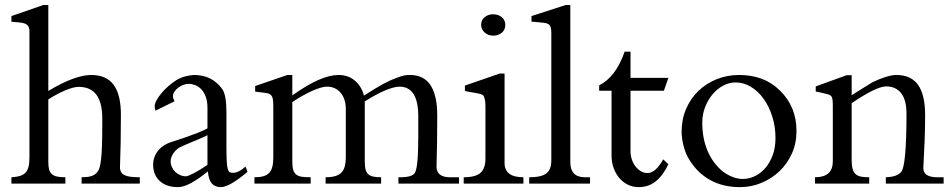

<svg xmlns="http://www.w3.org/2000/svg" viewBox="-20 -746 3867 780"><path d="M547.9 0H311.5V-25.9Q334 -25.9 348.1 -29.8Q362.3 -33.7 371.1 -42.2Q379.9 -50.8 384.3 -64.9Q388.7 -79.1 390.6 -99.6Q393.1 -120.1 394.3 -155Q395.5 -189.9 395.5 -241.2V-265.1Q395.5 -393.1 299.8 -393.1Q279.3 -393.1 246.3 -379.4Q213.4 -365.7 176.3 -342.3V-87.4Q176.3 -69.8 179.4 -57.9Q182.6 -45.9 190.4 -38.8Q198.2 -31.7 211.7 -28.8Q225.1 -25.9 245.6 -25.9V0H26.4V-25.9Q47.4 -26.9 61.3 -31.2Q75.2 -35.6 83.7 -44.7Q92.3 -53.7 95.9 -68.6Q99.6 -83.5 99.6 -106V-619.1Q99.6 -633.3 94.2 -640.4Q88.9 -647.5 79.1 -650.9Q69.3 -654.3 55.9 -655Q42.5 -655.8 26.4 -657.7V-680.7L155.8 -725.6H176.3V-376.5Q232.4 -410.2 275.4 -425.8Q318.4 -441.4 350.6 -441.4Q412.1 -441.4 441.7 -401.4Q471.2 -361.3 471.2 -279.3Q471.2 -218.3 470.2 -165Q469.2 -111.8 467.3 -63Q468.3 -52.7 472.7 -45.7Q477.1 -38.6 486.6 -34.2Q496.1 -29.8 511 -27.8Q525.9 -25.9 547.9 -25.9Z M822.8 -196.8Q817.4 -193.8 807.1 -189.2Q796.9 -184.6 784.7 -179.4Q772.5 -174.3 759.3 -168.9Q746.1 -163.6 734.6 -158.4Q723.1 -153.3 714.8 -149.4Q706.5 -145.5 703.6 -143.1Q689.9 -132.8 681.6 -118.9Q673.3 -105 673.3 -90.3Q673.3 -78.1 678.5 -66.9Q683.6 -55.7 692.1 -47.6Q700.7 -39.6 711.9 -34.7Q723.1 -29.8 735.4 -29.8Q739.7 -29.8 749 -33.7Q758.3 -37.6 770.3 -43.9Q782.2 -50.3 795.9 -58.8Q809.6 -67.4 822.8 -76.2ZM985.4 -47.9Q912.1 14.2 877 14.2Q853 14.2 840.1 -1Q827.1 -16.1 824.7 -49.8Q785.6 -18.1 755.4 -2Q725.1 14.2 702.6 14.2Q656.2 14.2 629.2 -10.5Q602.1 -35.2 602.1 -77.6Q602.1 -105 617.7 -127.9Q633.3 -150.9 661.6 -163.6Q668.9 -167 689 -173.3Q709 -179.7 733.2 -188Q757.3 -196.3 782 -205.8Q806.6 -215.3 822.8 -224.6V-307.6Q822.8 -335 815.7 -353.5Q808.6 -372.1 797.6 -383.5Q786.6 -395 772.9 -400.1Q759.3 -405.3 746.1 -405.3Q735.8 -405.3 724.6 -401.1Q713.4 -397 704.1 -389.9Q694.8 -382.8 688.7 -373.8Q682.6 -364.7 682.6 -355Q682.6 -347.2 689 -334.5L611.8 -296.4Q608.4 -307.1 608.4 -314.5Q608.4 -324.7 616 -338.6Q623.5 -352.5 635.7 -367.2Q647.9 -381.8 663.8 -395.8Q679.7 -409.7 695.8 -419.9Q714.4 -431.2 732.9 -435.8Q751.5 -440.4 768.1 -441.4Q841.8 -441.4 882.8 -384.3Q891.1 -373 895.5 -349.1Q899.9 -325.2 899.9 -289.6V-147Q899.9 -111.3 901.1 -90.8Q902.3 -70.3 905.3 -59.8Q908.2 -49.3 913.1 -46.6Q918 -43.9 925.3 -43.9Q949.2 -43.9 977.5 -69.3Z M1844.7 0H1598.6V-25.9H1609.9Q1628.4 -25.9 1642.3 -29.5Q1656.2 -33.2 1663.1 -40.5Q1679.2 -56.6 1679.2 -189V-273.9Q1679.2 -394 1602.5 -394Q1590.8 -394 1575.4 -389.6Q1560.1 -385.3 1541.7 -377.4Q1523.4 -369.6 1503.4 -358.6Q1483.4 -347.7 1461.9 -334V-89.8Q1461.9 -70.8 1464.8 -58.6Q1467.8 -46.4 1475.1 -39.1Q1482.4 -31.7 1495.4 -28.8Q1508.3 -25.9 1528.3 -25.9V0H1302.7V-25.9Q1326.7 -25.9 1342.5 -30.8Q1358.4 -35.6 1367.7 -45.7Q1377 -55.7 1380.9 -70.8Q1384.8 -85.9 1384.8 -106V-303.7Q1384.8 -323.7 1379.4 -340.3Q1374 -356.9 1364 -368.9Q1354 -380.9 1339.8 -387.5Q1325.7 -394 1308.1 -394Q1296.9 -394 1281.5 -389.4Q1266.1 -384.8 1248 -376.7Q1230 -368.7 1209.5 -357.2Q1189 -345.7 1167.5 -331.5V-89.8Q1167.5 -68.8 1171.1 -56.2Q1174.8 -43.5 1183.6 -36.6Q1192.4 -29.8 1206.8 -27.8Q1221.2 -25.9 1242.2 -25.9V0H1013.7V-25.9Q1035.2 -25.9 1049.8 -30Q1064.5 -34.2 1073.5 -43.7Q1082.5 -53.2 1086.4 -68.6Q1090.3 -84 1090.3 -106V-315.4Q1090.3 -337.9 1087.2 -348.4Q1084 -358.9 1075.7 -363.5Q1067.4 -368.2 1053 -369.4Q1038.6 -370.6 1016.6 -374V-396.5L1147.5 -441.4H1167.5V-358.4Q1228 -401.4 1273.9 -421.4Q1319.8 -441.4 1355.5 -441.4Q1394.5 -441.4 1421.6 -418.5Q1448.7 -395.5 1458.5 -357.4Q1483.4 -373.5 1502.2 -385Q1521 -396.5 1536.4 -404.8Q1551.8 -413.1 1565.4 -419.2Q1579.1 -425.3 1593.3 -430.2Q1606 -435.5 1620.1 -439Q1634.3 -442.4 1646 -441.4Q1756.3 -441.4 1756.3 -276.9Q1756.3 -157.2 1753.4 -71.3V-68.4Q1753.4 -47.9 1767.1 -36.9Q1780.8 -25.9 1807.6 -25.9H1844.7Z M2032.7 -645Q2032.7 -624.5 2018.3 -612.8Q2003.9 -601.1 1982.9 -601.1Q1974.1 -601.1 1965.3 -604.2Q1956.5 -607.4 1949.7 -613.3Q1942.9 -619.1 1938.7 -627.2Q1934.6 -635.3 1934.6 -645Q1934.6 -664.6 1949 -676.3Q1963.4 -688 1982.9 -688Q2003.9 -688 2018.3 -676.3Q2032.7 -664.6 2032.7 -645ZM2106.4 0H1863.8V-25.9Q1912.1 -25.9 1932.1 -43.9Q1952.1 -62 1952.1 -101.1V-316.4Q1952.1 -333.5 1949 -345Q1945.8 -356.4 1941.9 -359.4Q1936 -363.3 1926.5 -365.5Q1917 -367.7 1906.5 -369.4Q1896 -371.1 1885.7 -372.8Q1875.5 -374.5 1868.7 -377V-398.4L2010.3 -447.3H2029.8V-83.5Q2029.8 -25.9 2106.4 -25.9Z M2377 0H2129.9V-25.9Q2154.8 -25.9 2172.1 -29.8Q2189.5 -33.7 2200 -42Q2210.4 -50.3 2215.1 -63.5Q2219.7 -76.7 2219.7 -95.7V-612.3Q2219.7 -627.9 2217 -636Q2214.4 -644 2208 -647.9Q2201.7 -651.9 2191.4 -653.1Q2181.2 -654.3 2165.5 -655.8Q2158.7 -656.7 2151.6 -657.2Q2144.5 -657.7 2139.2 -657.7V-680.7L2277.8 -725.6H2296.9V-87.4Q2296.9 -25.9 2356.4 -25.9H2377Z M2695.3 -78.6Q2673.3 -32.7 2643.8 -9.3Q2614.3 14.2 2574.7 14.2Q2550.8 14.2 2530.5 4.2Q2510.3 -5.9 2495.6 -23.2Q2481 -40.5 2472.7 -64Q2464.4 -87.4 2464.4 -113.8V-377.4H2414.1V-399.4Q2446.3 -415 2472.7 -449Q2499 -482.9 2517.6 -536.1H2541.5V-429.7H2695.3L2677.2 -377.4H2541.5V-130.4Q2541.5 -113.8 2546.9 -97.9Q2552.2 -82 2561.8 -69.8Q2571.3 -57.6 2583.7 -50.3Q2596.2 -43 2610.4 -43Q2643.1 -43 2674.3 -98.6Z M3130.4 -185.5Q3130.4 -231.4 3117.4 -272.5Q3104.5 -313.5 3082.5 -344.2Q3060.5 -375 3031 -393.1Q3001.5 -411.1 2967.8 -411.1Q2942.4 -411.1 2918 -398.2Q2893.6 -385.3 2874.8 -362.8Q2856 -340.3 2844.5 -310.8Q2833 -281.2 2833 -248Q2833 -183.1 2854.7 -132.6Q2876.5 -82 2916 -49.8Q2934.6 -35.6 2955.8 -27.3Q2977.1 -19 2997.6 -19Q3022.5 -19 3046.4 -30.3Q3070.3 -41.5 3088.9 -63Q3107.4 -84.5 3118.9 -115.2Q3130.4 -146 3130.4 -185.5ZM3215.8 -212.9Q3215.8 -164.6 3197.3 -122.8Q3178.7 -81.1 3147 -50.8Q3115.2 -20.5 3073.7 -3.2Q3032.2 14.2 2985.8 14.2Q2917.5 14.2 2865.5 -14.4Q2813.5 -43 2780.3 -97.2Q2765.6 -120.6 2757.6 -150.9Q2749.5 -181.2 2749 -210.4Q2749 -261.2 2767.3 -303.7Q2785.6 -346.2 2817.4 -376.7Q2849.1 -407.2 2891.6 -424.3Q2934.1 -441.4 2982.4 -441.4Q3033.2 -441.4 3074.5 -426Q3115.7 -410.6 3149.4 -377.4Q3215.8 -312 3215.8 -212.9Z M3813.5 0H3578.6V-25.9Q3623 -27.3 3640.1 -46.4Q3662.6 -67.9 3662.6 -284.7Q3662.6 -339.8 3640.9 -367.4Q3619.1 -395 3580.1 -395Q3559.6 -395 3523.2 -377Q3486.8 -358.9 3439.9 -326.7V-96.7Q3439.9 -73.7 3443.8 -59.8Q3447.8 -45.9 3456.3 -38.3Q3464.8 -30.8 3478.3 -28.3Q3491.7 -25.9 3511.2 -25.9V0H3291V-25.9Q3363.3 -25.9 3363.3 -90.3V-315.4Q3363.3 -330.6 3362.3 -339.6Q3361.3 -348.6 3358.2 -353.5Q3355 -358.4 3349.1 -360.8Q3343.3 -363.3 3334 -365.2Q3324.2 -367.7 3314 -370.1Q3303.7 -372.6 3293.9 -374V-395L3419.4 -440.4H3439.9V-358.9Q3447.3 -363.8 3460.7 -372.3Q3474.1 -380.9 3487.8 -389.2Q3501.5 -397.5 3512 -404.1Q3522.5 -410.6 3523.9 -411.6Q3552.2 -425.3 3577.6 -433.3Q3603 -441.4 3621.6 -441.4Q3681.2 -441.4 3709.7 -401.1Q3738.3 -360.8 3738.3 -278.3Q3738.3 -222.2 3736.1 -170.4Q3733.9 -118.7 3731.4 -71.3V-69.8Q3731.4 -68.8 3731.2 -68.4Q3731 -67.9 3731 -67.4V-63Q3731 -45.4 3744.9 -35.6Q3758.8 -25.9 3787.6 -25.9H3813.5Z"/></svg>

Font: HM XNiloofar
Style: Regular
Weight: 400
Designer: Hossein Movahhedian
Version: Version 2.8, 2015